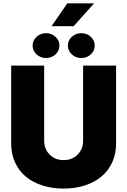

<svg xmlns="http://www.w3.org/2000/svg" viewBox="-20 -1120 762 1149"><path d="M477.3 -727.3H674.7V-261.4Q674.7 -199.9 651.8 -149.3Q628.9 -98.7 587.9 -64.1Q546.9 -29.5 488.6 -10.5Q430.4 8.5 360.8 8.5Q290.8 8.5 232.4 -10.5Q174 -29.5 133.2 -64.1Q92.3 -98.7 69.6 -149.3Q46.9 -199.9 46.9 -261.4V-727.3H244.3V-278.4Q244.3 -227.6 277.2 -194.8Q310 -161.9 360.8 -161.9Q411.6 -161.9 444.4 -194.8Q477.3 -227.6 477.3 -278.4ZM288.4 -963.1 382.8 -1100.1H543.3L420.5 -963.1ZM256 -772.7Q222.3 -772.7 198.7 -794.6Q175.1 -816.4 175.1 -846.9Q175.1 -877.8 198.7 -899.7Q222.3 -921.5 256 -921.5Q288.7 -921.5 312.1 -899.7Q335.6 -877.8 335.6 -846.9Q335.6 -816.4 312.1 -794.6Q288.7 -772.7 256 -772.7ZM467 -772.7Q433.2 -772.7 409.6 -794.6Q386 -816.4 386 -846.9Q386 -877.8 409.6 -899.7Q433.2 -921.5 467 -921.5Q500 -921.5 523.4 -899.7Q546.9 -877.8 546.9 -846.9Q546.9 -816.4 523.4 -794.6Q500 -772.7 467 -772.7Z"/></svg>

Font: Karasuma Gothic
Style: Black
Weight: 900
Designer: Rasmus Andersson / Ryoko Nishizuka
Foundry: Genbu
Version: Version 1.00